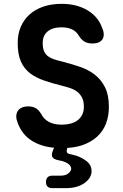

<svg xmlns="http://www.w3.org/2000/svg" viewBox="-20 -760 640 998"><path d="M390 -574Q377 -597 354 -607.5Q331 -618 300 -618Q253 -618 227.5 -596.5Q202 -575 202 -537Q202 -510 209 -494Q216 -478 229 -468Q242 -458 260 -452Q278 -446 300 -441Q350 -428 394.5 -413Q439 -398 472.5 -372Q506 -346 526 -306Q546 -266 546 -205Q546 -156 530.5 -116.5Q515 -77 484 -49Q453 -21 407 -5Q373 6 330 9L328 15Q325 26 328.5 32.5Q332 39 344 41Q363 45 381 51Q412 62 434 81Q456 100 456 129Q456 165 419 191.5Q382 218 322 218H252Q236 218 227.5 210Q219 202 219 186Q219 170 227.5 161.5Q236 153 252 153H296Q321 153 335.5 141Q350 129 350 117Q349 96 320 83Q305 76 284 73Q260 68 253 57.5Q246 47 254 25L261 8Q238 6 217 1Q180 -8 151 -25Q122 -42 102.5 -66.5Q83 -91 72 -121Q57 -158 72 -182.5Q87 -207 128 -207Q146 -207 162.5 -199.5Q179 -192 194 -168Q207 -141 234 -126.5Q261 -112 300 -112Q326 -112 348 -118Q370 -124 384.5 -135.5Q399 -147 407.5 -164.5Q416 -182 416 -204Q416 -234 406.5 -252.5Q397 -271 381.5 -283Q366 -295 345 -302Q324 -309 300 -315Q251 -327 209 -341.5Q167 -356 136.5 -379Q106 -402 89 -439.5Q72 -477 72 -537Q72 -583 88 -620.5Q104 -658 133.5 -684.5Q163 -711 205 -725.5Q247 -740 300 -740Q340 -740 373.5 -731.5Q407 -723 434 -707Q461 -691 480 -669Q499 -647 509 -620Q527 -581 513.5 -557.5Q500 -534 460 -534Q437 -534 420.5 -543Q404 -552 390 -574Z"/></svg>

Font: Maple Mono Normal NL
Style: Bold
Weight: 700
Monospace: yes
Designer: subframe7536
Version: Version 7.000